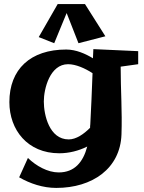

<svg xmlns="http://www.w3.org/2000/svg" viewBox="-20 -740 707 942"><path d="M658 -489 438 -499C438 -499 437 -481 436 -454C400 -476 353 -497 305 -497C129 -497 26 -400 26 -239C26 -103 115 12 271 12C318 12 366 0 408 -21C388 55 346 106 268 106C214 106 157 74 117 35L74 130C128 161 191 182 256 182C433 182 570 87 576 -80C580 -193 572 -299 572 -413L658 -425ZM423 -130C422 -124 422 -118 422 -113C391 -82 354 -56 317 -56C222 -56 195 -176 195 -242C195 -305 225 -425 314 -425C352 -425 397 -405 434 -381C431 -302 427 -199 423 -130ZM397 -720H263L170 -558L246 -528L307 -676L365 -528L497 -562Z"/></svg>

Font: Peralta
Style: Regular
Weight: 400
Designer: Astigmatic (AOETI)
Foundry: Astigmatic (AOETI)
Version: Version 1.000